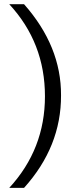

<svg xmlns="http://www.w3.org/2000/svg" viewBox="-20 -761 373 929"><path d="M197.5 -295.1Q197.5 -554.3 24.7 -740.7H96.3Q276.5 -537 275.3 -300Q276.5 -51.9 96.3 148.1H24.7Q197.5 -39.5 197.5 -295.1Z"/></svg>

Font: Slabo 27px
Style: Regular
Weight: 400
Version: Version 1.02 Build 003a